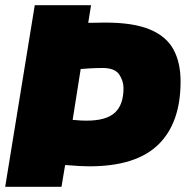

<svg xmlns="http://www.w3.org/2000/svg" viewBox="-22 -720 716 740"><path d="M-2 0 112 -700H329L318 -632Q340 -632 356.5 -632.5Q373 -633 383 -633Q492 -633 555.5 -606.5Q619 -580 646.5 -529.5Q674 -479 674 -406Q674 -246 588 -162.5Q502 -79 323 -79Q303 -79 286 -80Q269 -81 229 -84L215 0ZM312 -255Q387 -255 420.5 -285.5Q454 -316 454 -380Q454 -409 437 -433.5Q420 -458 373 -458Q357 -458 346.5 -457.5Q336 -457 324 -456.5Q312 -456 289 -454L258 -258Q280 -256 291 -255.5Q302 -255 312 -255Z"/></svg>

Font: Georama Black
Style: Italic
Weight: 900
Italic angle: -9°
Designer: Jean-Baptiste Levee
Foundry: Production Type
Version: Version 1.000